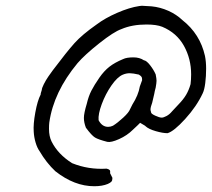

<svg xmlns="http://www.w3.org/2000/svg" viewBox="-20 -521 735 666"><path d="M172 73Q141 44 117 3Q109 -8 103.5 -26.5Q98 -45 97 -64Q95 -90 102.5 -131Q110 -172 121 -193Q121 -197 122.5 -201Q124 -205 125 -209Q125 -215 132 -229Q139 -243 148 -256Q163 -277 163 -277Q212 -342 238.5 -371.5Q265 -401 315 -436Q344 -458 386.5 -476.5Q429 -495 463 -500L472 -501L506 -499Q536 -496 564 -483.5Q592 -471 613 -451Q674 -403 691 -327Q695 -307 695 -283Q695 -257 692 -233Q689 -209 683 -197Q662 -152 622.5 -108.5Q583 -65 561 -59Q545 -59 520.5 -66Q496 -73 485 -83Q487 -83 466 -95Q464 -93 457.5 -86.5Q451 -80 441 -71Q421 -51 393 -38.5Q365 -26 352 -29Q321 -37 309.5 -44Q298 -51 278 -78Q271 -96 271 -112Q271 -128 281 -161Q287 -187 297 -206.5Q307 -226 325 -252Q341 -275 359.5 -289.5Q378 -304 407 -316Q419 -322 443 -322Q464 -322 479 -312Q488 -311 500.5 -295Q513 -279 520 -263Q523 -248 523 -241Q523 -234 520 -217Q518 -211 517 -205.5Q516 -200 515 -195Q512 -180 508 -165Q502 -149 502 -141Q502 -138 504 -132Q503 -127 518 -120Q533 -113 541 -113Q547 -113 557.5 -118.5Q568 -124 577 -135Q582 -141 599 -158.5Q616 -176 625.5 -192Q635 -208 641 -229Q643 -245 643 -263Q643 -317 618 -362Q593 -407 543 -428Q523 -436 488 -436Q438 -436 401 -420Q375 -411 324.5 -371Q274 -331 249 -302Q166 -202 151 -96Q150 -88 150 -74Q150 -48 159 -30Q181 14 230 45Q287 68 350 64Q358 66 360.5 69Q363 72 362 80L370 96Q370 105 366.5 109Q363 113 354 117Q335 125 307 125Q238 125 172 73ZM431 -142 439 -158Q460 -191 465 -221Q465 -222 473 -243Q473 -250 471.5 -253.5Q470 -257 462 -262H463Q441 -267 430 -267Q418 -267 406 -262Q387 -254 366.5 -224.5Q346 -195 333 -160Q320 -125 322 -104Q334 -81 355 -81Q364 -81 372 -85Q388 -95 407.5 -113Q427 -131 431 -142Z"/></svg>

Font: Caveat
Style: Regular
Weight: 400
Designer: Pablo Impallari
Foundry: Pablo Impallari
Version: Version 1.500; ttfautohint (v1.6)